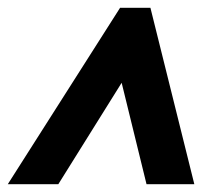

<svg xmlns="http://www.w3.org/2000/svg" viewBox="-26 -735 523 494"><path d="M-6 -261 283 -715H361L474 -261H351L287 -522L124 -261Z"/></svg>

Font: Noto Sans Condensed ExtraBold
Style: Italic
Weight: 800
Width: 3
Italic angle: -12°
Designer: Monotype Design Team
Foundry: Monotype Imaging Inc.
Version: Version 2.013; ttfautohint (v1.8.4.7-5d5b)